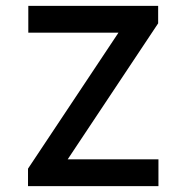

<svg xmlns="http://www.w3.org/2000/svg" viewBox="-20 -638 640 658"><path d="M76 0V-60L386 -526H77V-618H522V-558L212 -92H523V0Z"/></svg>

Font: Victor Mono
Style: Bold
Weight: 700
Monospace: yes
Designer: Rune Bjørnerås
Version: Version 1.561;gftools[0.9.30]